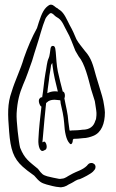

<svg xmlns="http://www.w3.org/2000/svg" viewBox="-20 -664 494 820"><path d="M19 -102C25 -26 37 12 77 48C87 57 103 70 126 86C150 114 156 117 179 124C189 127 220 135 231 135C246 138 262 132 273 124L285 118C296 113 304 104 321 101C336 95 367 79 377 69C382 63 388 59 388 49C388 39 380 32 370 32C360 32 356 38 351 44C333 62 305 69 291 77L280 83C269 88 258 99 244 99C240 100 238 100 233 100C222 98 192 92 182 89C163 83 160 81 142 57C105 26 85 15 66 -33C60 -55 49 -151 51 -180C54 -231 63 -265 79 -303C93 -334 105 -371 117 -404C130 -449 144 -488 154 -525L164 -557C168 -568 171 -577 174 -584C177 -591 191 -608 197 -608C202 -608 206 -604 210 -601C216 -594 222 -591 230 -586C247 -574 254 -551 266 -530C280 -507 291 -473 302 -447L316 -423C342 -393 357 -329 369 -283C374 -265 380 -250 385 -232L389 -206C390 -197 392 -189 392 -182C392 -175 392 -168 391 -163C391 -158 390 -153 387 -148C380 -124 363 -110 332 -110C321 -108 297 -107 291 -107C287 -107 284 -107 282 -106L277 -107C275 -118 274 -133 272 -144C270 -180 261 -210 255 -244C260 -256 256 -273 248 -273C241 -301 233 -330 227 -359C222 -383 220 -416 218 -442L216 -457C214 -464 212 -468 206 -468C200 -468 198 -465 196 -458C194 -446 192 -423 188 -416C180 -400 179 -374 174 -351C168 -318 166 -283 160 -248C155 -250 153 -247 150 -244C139 -234 153 -207 157 -209C152 -164 146 -116 144 -69C142 -38 152 -12 167 -21L173 -24C186 -29 177 -63 167 -59L162 -56C161 -57 161 -60 162 -65C164 -91 168 -130 170 -155L175 -205C176 -212 176 -218 177 -224L187 -232C196 -237 205 -238 214 -238C220 -238 229 -236 235 -236H237C239 -232 238 -228 239 -223C245 -198 252 -167 254 -139C256 -100 263 -66 277 -52C283 -43 291 -51 291 -67C293 -68 292 -69 294 -71C301 -71 323 -72 335 -74C350 -74 367 -79 379 -84C413 -98 428 -136 428 -184C428 -193 426 -202 425 -211C421 -243 412 -266 404 -294C401 -304 396 -319 390 -340C377 -388 370 -416 343 -446C329 -465 317 -477 306 -497L293 -527C288 -538 283 -547 278 -556C265 -581 255 -607 237 -620C232 -623 228 -626 225 -629C216 -632 209 -644 198 -644C193 -645 187 -641 178 -633C159 -615 149 -579 138 -544C117 -506 98 -462 82 -416C68 -367 44 -320 30 -273C11 -220 13 -176 19 -102ZM182 -266C184 -291 189 -316 191 -340L195 -364C197 -373 197 -381 198 -386C200 -389 201 -391 203 -395C204 -392 204 -389 204 -386C209 -343 218 -310 227 -273H226C221 -274 218 -274 214 -274C203 -274 192 -271 182 -266Z"/></svg>

Font: Stray Cat
Style: UltCn
Weight: 400
Version: Version 1.0